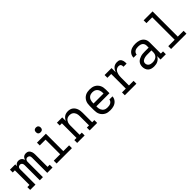

<svg xmlns="http://www.w3.org/2000/svg" viewBox="321 -2146 3557 3557"><g transform="rotate(-45 2100.0 -367.5)"><path d="M7 0V-74H63V-457H7V-530H146V-484Q152 -496 161 -506.5Q170 -517 181.5 -524.5Q193 -532 206.5 -535Q220 -538 234 -538Q234 -538 234 -538Q234 -538 234 -538Q251 -538 267.5 -533Q284 -528 297 -517.5Q310 -507 319 -492.5Q328 -478 333 -462Q338 -478 346.5 -492.5Q355 -507 368 -517.5Q381 -528 397 -533Q413 -538 430 -538Q430 -538 430 -538Q430 -538 430 -538Q446 -538 462.5 -533.5Q479 -529 492 -518.5Q505 -508 514 -493.5Q523 -479 528 -463Q533 -447 535 -430.5Q537 -414 537 -397V-74H593V0H454V-397Q454 -410 451.5 -422.5Q449 -435 441.5 -444.5Q434 -454 422 -459.5Q410 -465 398 -465Q385 -465 373.5 -459.5Q362 -454 354.5 -444.5Q347 -435 344 -422.5Q341 -410 341 -397V0H259V-397Q259 -410 256 -422.5Q253 -435 245.5 -444.5Q238 -454 226.5 -459.5Q215 -465 202 -465Q190 -465 178 -459.5Q166 -454 158.5 -444.5Q151 -435 148.5 -422.5Q146 -410 146 -397V0Z M699 0V-74H867V-457H715V-530H949V-74H1101V0ZM900 -618Q887 -618 875 -621.5Q863 -625 854 -634Q845 -643 841.5 -655Q838 -667 838 -680Q838 -693 841.5 -705Q845 -717 854 -726Q863 -735 875 -739Q887 -743 900 -743Q913 -743 925 -739Q937 -735 946 -726Q955 -717 959 -705Q963 -693 963 -680Q963 -667 959 -655Q955 -643 946 -634Q937 -625 925 -621.5Q913 -618 900 -618Z M1238 0V-74H1295V-457H1238V-530H1377V-435Q1387 -458 1402 -478Q1417 -498 1437.5 -512Q1458 -526 1482.5 -532Q1507 -538 1532 -538Q1558 -538 1584 -531Q1610 -524 1631 -508.5Q1652 -493 1667 -471Q1682 -449 1690.5 -424Q1699 -399 1702 -372.5Q1705 -346 1705 -320V-74H1762V0H1566V-74H1623V-320Q1623 -338 1620.5 -356Q1618 -374 1611.5 -390.5Q1605 -407 1594 -421.5Q1583 -436 1568 -446Q1553 -456 1535.5 -460.5Q1518 -465 1500 -465Q1482 -465 1464.5 -460.5Q1447 -456 1432 -446Q1417 -436 1406 -421.5Q1395 -407 1388.5 -390.5Q1382 -374 1379.5 -356Q1377 -338 1377 -320V-74H1434V0Z M2102 8Q2073 8 2044 3Q2015 -2 1989.5 -15.5Q1964 -29 1943 -50Q1922 -71 1909 -97Q1896 -123 1891.5 -152Q1887 -181 1887 -210V-320Q1887 -349 1891.5 -377.5Q1896 -406 1908.5 -432Q1921 -458 1941.5 -479.5Q1962 -501 1988 -514.5Q2014 -528 2042.5 -533Q2071 -538 2100 -538Q2129 -538 2157.5 -533Q2186 -528 2212 -514.5Q2238 -501 2258.5 -479.5Q2279 -458 2291.5 -432Q2304 -406 2308.5 -377.5Q2313 -349 2313 -320V-228H1969V-210Q1969 -191 1972 -172.5Q1975 -154 1982.5 -137Q1990 -120 2002 -106Q2014 -92 2030.5 -82.5Q2047 -73 2065.5 -69.5Q2084 -66 2102 -66Q2123 -66 2143.5 -69Q2164 -72 2182.5 -81.5Q2201 -91 2214 -108.5Q2227 -126 2229 -147H2311Q2310 -123 2301 -100Q2292 -77 2276.5 -58.5Q2261 -40 2240.5 -26.5Q2220 -13 2197 -5.5Q2174 2 2150 5Q2126 8 2102 8ZM2231 -302V-320Q2231 -338 2228 -356.5Q2225 -375 2218 -392Q2211 -409 2199 -423.5Q2187 -438 2171 -447.5Q2155 -457 2136.5 -461Q2118 -465 2100 -465Q2082 -465 2063.5 -461Q2045 -457 2029 -447.5Q2013 -438 2001 -423.5Q1989 -409 1982 -392Q1975 -375 1972 -356.5Q1969 -338 1969 -320V-302Z M2487 0V-74H2587V-457H2487V-530H2669V-420Q2678 -444 2690.5 -466Q2703 -488 2721.5 -504.5Q2740 -521 2764 -529.5Q2788 -538 2813 -538Q2832 -538 2850 -535.5Q2868 -533 2882.5 -522.5Q2897 -512 2906 -496Q2915 -480 2919.5 -462.5Q2924 -445 2924.5 -427Q2925 -409 2925 -391H2843Q2843 -404 2841.5 -418Q2840 -432 2832.5 -444Q2825 -456 2811.5 -460Q2798 -464 2785 -464Q2764 -464 2745 -456Q2726 -448 2712.5 -433Q2699 -418 2690.5 -399.5Q2682 -381 2677.5 -361.5Q2673 -342 2671 -321.5Q2669 -301 2669 -281V-74H2790V0Z M3251 8Q3219 8 3187.5 0Q3156 -8 3132.5 -29Q3109 -50 3098 -81Q3087 -112 3087 -143Q3087 -171 3095 -197.5Q3103 -224 3121 -244.5Q3139 -265 3163 -278Q3187 -291 3213 -299Q3239 -307 3266 -309.5Q3293 -312 3321 -312H3423V-365Q3423 -388 3413 -409Q3403 -430 3384.5 -442.5Q3366 -455 3343.5 -459.5Q3321 -464 3299 -464Q3277 -464 3256 -460.5Q3235 -457 3217 -446.5Q3199 -436 3187 -417.5Q3175 -399 3175 -378Q3175 -378 3175 -378Q3175 -378 3175 -378H3093Q3093 -378 3093 -378.5Q3093 -379 3093 -379Q3093 -403 3100.5 -426.5Q3108 -450 3123 -469.5Q3138 -489 3158.5 -502.5Q3179 -516 3202 -524Q3225 -532 3249.5 -535Q3274 -538 3299 -538Q3324 -538 3349.5 -534.5Q3375 -531 3399 -522.5Q3423 -514 3444 -498.5Q3465 -483 3479 -462Q3493 -441 3499 -416Q3505 -391 3505 -365V-74H3562V0H3423V-90Q3412 -66 3393.5 -46.5Q3375 -27 3352 -14.5Q3329 -2 3303 3Q3277 8 3251 8ZM3282 -65Q3309 -65 3335 -72Q3361 -79 3382 -95.5Q3403 -112 3413 -137Q3423 -162 3423 -189V-239H3321Q3304 -239 3288 -238Q3272 -237 3256 -233.5Q3240 -230 3224.5 -224Q3209 -218 3196 -208.5Q3183 -199 3176 -184Q3169 -169 3169 -152Q3169 -132 3178.5 -113.5Q3188 -95 3205 -84Q3222 -73 3242 -69Q3262 -65 3282 -65Z M3699 0V-74H3867V-662H3715V-735H3949V-74H4101V0Z"/></g></svg>

Font: Iosevka Curly Slab Extended
Style: Regular
Weight: 400
Width: 7
Monospace: yes
Designer: Belleve Invis
Foundry: Belleve Invis
Version: Version 11.1.0; ttfautohint (v1.8.3)